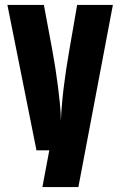

<svg xmlns="http://www.w3.org/2000/svg" viewBox="-20 -610 488 779"><path d="M293 -590H438L298 149H152L180 0H128L10 -590H158L192 -408Q206 -332 215 -260Q224 -188 226 -154L227 -119Q232 -240 261 -405Z"/></svg>

Font: Khand Black
Style: Regular
Weight: 900
Designer: Sanchit Sawaria and Jyotish Sonowal (Devanagari), Satya Rajpurohit (Latin)
Foundry: Indian Type Foundry
Version: Version 2.000;PS 1.0;hotconv 1.0.79;makeotf.lib2.5.61930